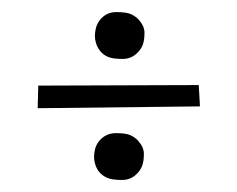

<svg xmlns="http://www.w3.org/2000/svg" viewBox="-20 -472 390 316"><path d="M307.1 -332 309.1 -296.9 42 -293.9 43 -331.1ZM142.6 -239.3Q153.8 -252.9 170.7 -252.9Q187.5 -252.9 195.1 -249.3Q202.6 -245.6 207.5 -240.2Q216.8 -229.5 216.8 -219Q216.8 -208.5 214.8 -201.7Q212.9 -194.8 208 -189Q197.3 -175.8 180.9 -175.8Q164.6 -175.8 156.7 -179.2Q148.9 -182.6 144 -188.2Q139.2 -193.8 137 -200.7Q134.8 -207.5 134.8 -213.9Q134.8 -220.2 136.5 -226.8Q138.2 -233.4 142.6 -239.3ZM144 -438.5Q154.3 -452.1 171.4 -452.1Q188.5 -452.1 196 -448.5Q203.6 -444.8 208.5 -439.5Q217.8 -428.7 217.8 -418.2Q217.8 -407.7 215.8 -400.9Q213.9 -394 209 -388.2Q198.2 -375 181.9 -375Q165.5 -375 157.7 -378.4Q149.9 -381.8 145.3 -387.5Q140.6 -393.1 138.4 -399.9Q136.2 -406.7 136.2 -413.1Q136.2 -419.4 137.9 -426Q139.6 -432.6 144 -438.5Z"/></svg>

Font: Smokum
Style: Regular
Weight: 400
Designer: Astigmatic (AOETI)
Foundry: Astigmatic (AOETI)
Version: Version 1.001